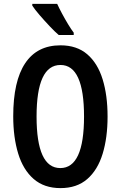

<svg xmlns="http://www.w3.org/2000/svg" viewBox="-20 -957 620 987"><path d="M533 -358Q533 -249 507.5 -166Q482 -83 428.5 -36.5Q375 10 291 10Q207 10 153 -37Q99 -84 73.5 -167.5Q48 -251 48 -359Q48 -540 109.5 -632Q171 -724 291 -724Q375 -724 428.5 -678Q482 -632 507.5 -549.5Q533 -467 533 -358ZM168 -358Q168 -93 290 -93Q412 -93 412 -358Q412 -623 291 -623Q168 -623 168 -358ZM274 -937Q284 -915 299 -887Q314 -859 330 -832.5Q346 -806 359 -789V-777H282Q263 -793 236 -821.5Q209 -850 184 -879Q159 -908 146 -928V-937Z"/></svg>

Font: Noto Sans Tamil ExtraCondensed SemiBold
Style: Regular
Weight: 600
Width: 2
Designer: Jelle Bosma - Monotype Design Team
Foundry: Monotype Imaging Inc.
Version: Version 2.004; ttfautohint (v1.8.4.7-5d5b)